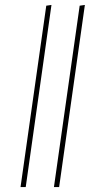

<svg xmlns="http://www.w3.org/2000/svg" viewBox="-20 -756 396 776"><path d="M188 -736 84 0H63L167 -733ZM323 -736 219 0H198L302 -733Z"/></svg>

Font: Fira Sans Extra Condensed Thin
Style: Italic
Weight: 250
Width: 3
Italic angle: -8°
Designer: Carrois Corporate & Edenspiekermann AG
Foundry: Carrois Corporate GbR & Edenspiekermann AG
Version: Version 4.203